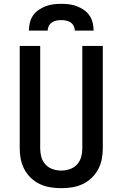

<svg xmlns="http://www.w3.org/2000/svg" viewBox="-20 -975 640 1003"><path d="M300 8Q271 8 243 3.5Q215 -1 189 -13Q163 -25 142 -45Q121 -65 107.5 -90Q94 -115 88.5 -143.5Q83 -172 83 -200V-735H190V-200Q190 -177 196 -155Q202 -133 217.5 -116Q233 -99 255 -91.5Q277 -84 300 -84Q323 -84 345 -91.5Q367 -99 382.5 -116Q398 -133 404 -155Q410 -177 410 -200V-735H517V-200Q517 -172 511.5 -143.5Q506 -115 492.5 -90Q479 -65 458 -45Q437 -25 411 -13Q385 -1 357 3.5Q329 8 300 8ZM131 -815Q131 -836 136 -856.5Q141 -877 152.5 -894Q164 -911 181.5 -923Q199 -935 218.5 -942.5Q238 -950 258.5 -952.5Q279 -955 300 -955Q321 -955 341.5 -952.5Q362 -950 381.5 -942.5Q401 -935 418.5 -923Q436 -911 447.5 -894Q459 -877 464 -856.5Q469 -836 469 -815H371Q371 -828 365 -839.5Q359 -851 348.5 -858Q338 -865 325.5 -867.5Q313 -870 300 -870Q287 -870 274.5 -867.5Q262 -865 251.5 -858Q241 -851 235 -839.5Q229 -828 229 -815Z"/></svg>

Font: Iosevka Custom SmBdEx
Style: Regular
Weight: 600
Width: 7
Monospace: yes
Designer: Belleve Invis
Foundry: Belleve Invis
Version: Version 11.2.4; ttfautohint (v1.8.4)